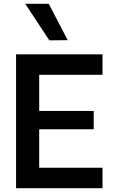

<svg xmlns="http://www.w3.org/2000/svg" viewBox="-20 -984 608 1004"><path d="M185 -593V-404H470V-308H185V-107H516V0H64V-700H516V-593ZM112 -964H235L334 -774L238 -773Z"/></svg>

Font: Be Vietnam SemiBold
Style: Regular
Weight: 600
Designer: Gabriel Lam
Foundry: TypeRant
Version: Version 4.000